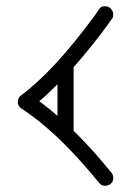

<svg xmlns="http://www.w3.org/2000/svg" viewBox="-20 -682 445 615"><path d="M164.1 -412.1Q126 -374 106 -357.9Q132.8 -337.9 164.1 -311ZM296.9 -97.2Q296.4 -97.2 286.4 -109.6Q276.4 -122.1 259 -142.1Q241.7 -162.1 218 -187.5Q194.3 -212.9 167 -239.3Q101.6 -300.8 48.8 -334Q37.1 -343.3 37.1 -352.5Q37.1 -369.6 46.9 -376Q153.8 -455.1 286.1 -635.7Q296.4 -650.4 297.9 -653.3Q303.2 -662.1 315.9 -662.1Q328.6 -662.1 335.7 -653.6Q342.8 -645 342.8 -636.2Q342.8 -627.4 340.1 -623.8Q337.4 -620.1 327.6 -606.4Q317.9 -592.8 301.8 -571.3Q255.9 -512.2 215.8 -466.8V-263.2Q270.5 -208.5 303.5 -168.9Q336.4 -129.4 338.4 -127Q342.8 -120.6 342.8 -110.6Q342.8 -100.6 335.2 -93.8Q327.6 -86.9 315.9 -86.9Q304.2 -86.9 296.9 -97.2Z"/></svg>

Font: Ribeye Marrow
Style: Regular
Weight: 400
Designer: Astigmatic (AOETI)
Foundry: Astigmatic (AOETI)
Version: Version 1.000